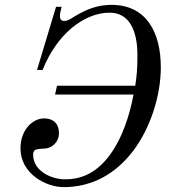

<svg xmlns="http://www.w3.org/2000/svg" viewBox="-20 -750 704 788"><path d="M64 -141C64 -37 169 18 241 18C358 18 454 -36 526 -130C596 -222 640 -355 640 -474C640 -618 580 -730 438 -730C365 -730 316 -701 272 -674C260 -667 254 -664 243 -664C230 -664 226 -673 226 -685C226 -694 228 -702 233 -722H210L132 -463H155C212 -608 324 -698 430 -698C508 -698 544 -629 544 -524C544 -467 541 -436 535 -398H214L206 -362H528C514 -287 485 -183 424 -105C368 -34 306 -14 248 -14C189 -14 116 -49 116 -115C116 -132 124 -135 131 -137C135 -138 148 -140 158 -140C195 -140 222 -168 222 -204C222 -233 208 -264 160 -264C116 -264 64 -219 64 -141Z"/></svg>

Font: Old Standard
Style: Italic
Weight: 400
Italic angle: -15.2°
Designer: Alexey Kryukov <alexios@thessalonica.org.ru>
Version: Version 2.0